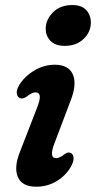

<svg xmlns="http://www.w3.org/2000/svg" viewBox="-20 -712 372 743"><path d="M230 -534.5Q194 -534.5 175 -554.2Q156 -574 157 -603.5Q158 -637.5 185.8 -665Q213.5 -692.5 260 -692.5Q296.5 -692.5 314.5 -672.2Q332.5 -652 331.5 -621.5Q330.5 -587 303 -560.8Q275.5 -534.5 230 -534.5ZM191.5 -159.5Q168 -100 197 -100Q211 -100 230 -115.5Q244 -125.5 253.5 -120Q262.5 -116.5 264.5 -103Q266.5 -89.5 255.5 -69Q236 -33.5 200 -11.5Q164 10.5 120.5 10.5Q65 10.5 49 -27.2Q33 -65 58 -126.5L122 -291.5Q135.5 -325 134 -339.8Q132.5 -354.5 117 -354.5Q103.5 -354.5 83 -338Q67 -327.5 57 -332.5Q47 -336.5 45 -350Q43 -363.5 54.5 -383Q75 -416.5 112.5 -439Q150 -461.5 192 -461.5Q245.5 -461.5 262 -423.8Q278.5 -386 252.5 -320.5Z"/></svg>

Font: Fraunces 72pt SuperSoft SemiBold
Style: Italic
Weight: 600
Italic angle: -16°
Version: Version 1.000;[b76b70a41]